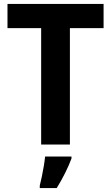

<svg xmlns="http://www.w3.org/2000/svg" viewBox="-20 -734 564 975"><path d="M335 0H189V-591H18V-714H506V-591H335ZM343 71Q330 106 310.5 145Q291 184 268 221H182V208Q187 189 192.5 162.5Q198 136 202.5 109Q207 82 209 61H343Z"/></svg>

Font: Noto Sans Arabic SemCond
Style: Bold
Weight: 700
Width: 4
Designer: Monotype Design Team, Nadine Chahine, Nizar Qandah and Khaled Hosny
Foundry: Monotype Imaging Inc.
Version: Version 2.012; ttfautohint (v1.8.4.7-5d5b)